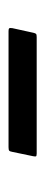

<svg xmlns="http://www.w3.org/2000/svg" viewBox="152 -502 106 450"><g transform="rotate(-90 205.0 -277.0)"><path d="M70 -244Q64 -244 63.5 -246Q63 -248 64 -253L74 -301Q75 -307 77 -308.5Q79 -310 85 -310H357Q362 -310 363.5 -308.5Q365 -307 364 -301L353 -251Q352 -247 350.5 -245.5Q349 -244 343 -244Z"/></g></svg>

Font: Glory Medium
Style: Italic
Weight: 500
Italic angle: -12°
Version: Version 1.011